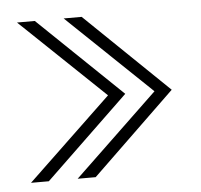

<svg xmlns="http://www.w3.org/2000/svg" viewBox="-39 -494 516 494"><g transform="rotate(-5 219.0 -247.0)"><path d="M142.5 -40H189L403.5 -247L189 -454H142.5L359 -247ZM22 -40H68L283.5 -247L68 -454H22L239 -247Z"/></g></svg>

Font: Anybody UltraCondensed Thin ExtraLight
Style: Regular
Weight: 250
Version: Version 1.111